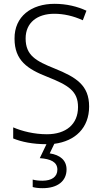

<svg xmlns="http://www.w3.org/2000/svg" viewBox="-20 -744 533 1004"><path d="M328 142C328 94 294 66 240 58L264 8C373 -6 446 -75 446 -187C446 -298 379 -340 265 -386C168 -425 114 -454 114 -543C114 -625 174 -672 264 -672C312 -672 363 -661 413 -638L432 -688C385 -710 328 -724 265 -724C144 -724 55 -658 56 -542C56 -428 123 -383 228 -342C339 -298 388 -267 388 -184C388 -94 325 -42 225 -42C159 -42 95 -58 49 -78V-20C93 -2 151 10 223 10L188 83C245 87 280 103 280 143C280 181 250 201 202 201C183 201 165 199 151 195V234C164 238 182 240 203 240C281 240 328 203 328 142Z"/></svg>

Font: Noto Sans Gujarati SemiCondensed Light
Style: Regular
Weight: 300
Width: 4
Designer: Jelle Bosma - Monotype Design Team, Universal Thirst
Foundry: Monotype Imaging Inc.
Version: Version 2.106